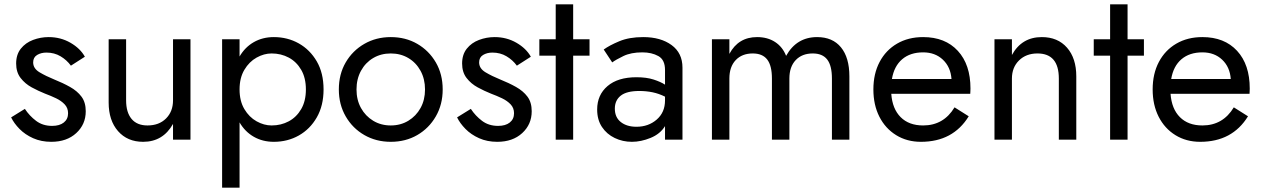

<svg xmlns="http://www.w3.org/2000/svg" viewBox="-20 -640 5783 880"><path d="M94 -141Q115 -109 145.5 -86Q176 -63 219 -63Q253 -63 272.5 -78.5Q292 -94 292 -121Q292 -145 276.5 -161.5Q261 -178 237 -189.5Q213 -201 186 -211Q156 -223 125.5 -239.5Q95 -256 74.5 -282.5Q54 -309 54 -349Q54 -390 75.5 -417Q97 -444 131.5 -457Q166 -470 203 -470Q258 -470 303 -444Q348 -418 369 -380L305 -339Q286 -365 257.5 -382Q229 -399 193 -399Q168 -399 150 -388Q132 -377 132 -354Q132 -326 161.5 -308.5Q191 -291 228 -276Q268 -260 301 -241.5Q334 -223 353.5 -197Q373 -171 373 -130Q373 -70 329.5 -30Q286 10 215 10Q169 10 132 -6.5Q95 -23 69.5 -49Q44 -75 31 -102Z M558 -180Q558 -125 583 -95Q608 -65 656 -65Q709 -65 741 -97Q773 -129 773 -180V-460H853V0H773V-72Q727 10 636 10Q564 10 521 -39Q478 -88 478 -170V-460H558Z M1078 220H998V-460H1078V-381Q1103 -424 1143.5 -447Q1184 -470 1235 -470Q1298 -470 1349.5 -441Q1401 -412 1432 -358.5Q1463 -305 1463 -230Q1463 -156 1432 -102Q1401 -48 1349.5 -19Q1298 10 1235 10Q1184 10 1143.5 -13Q1103 -36 1078 -79ZM1382 -230Q1382 -283 1360.5 -320Q1339 -357 1303.5 -376Q1268 -395 1225 -395Q1190 -395 1156 -376Q1122 -357 1100 -320Q1078 -283 1078 -230Q1078 -177 1100 -140Q1122 -103 1156 -84Q1190 -65 1225 -65Q1268 -65 1303.5 -84Q1339 -103 1360.5 -140Q1382 -177 1382 -230Z M1533 -230Q1533 -300 1564.5 -354Q1596 -408 1650 -439Q1704 -470 1771 -470Q1839 -470 1892.5 -439Q1946 -408 1977.5 -354Q2009 -300 2009 -230Q2009 -161 1977.5 -106.5Q1946 -52 1892.5 -21Q1839 10 1771 10Q1704 10 1650 -21Q1596 -52 1564.5 -106.5Q1533 -161 1533 -230ZM1614 -230Q1614 -182 1634.5 -145Q1655 -108 1690.5 -86.5Q1726 -65 1771 -65Q1816 -65 1851.5 -86.5Q1887 -108 1907.5 -145Q1928 -182 1928 -230Q1928 -278 1907.5 -315.5Q1887 -353 1851.5 -374Q1816 -395 1771 -395Q1726 -395 1690.5 -374Q1655 -353 1634.5 -315.5Q1614 -278 1614 -230Z M2138 -141Q2159 -109 2189.5 -86Q2220 -63 2263 -63Q2297 -63 2316.5 -78.5Q2336 -94 2336 -121Q2336 -145 2320.5 -161.5Q2305 -178 2281 -189.5Q2257 -201 2230 -211Q2200 -223 2169.5 -239.5Q2139 -256 2118.5 -282.5Q2098 -309 2098 -349Q2098 -390 2119.5 -417Q2141 -444 2175.5 -457Q2210 -470 2247 -470Q2302 -470 2347 -444Q2392 -418 2413 -380L2349 -339Q2330 -365 2301.5 -382Q2273 -399 2237 -399Q2212 -399 2194 -388Q2176 -377 2176 -354Q2176 -326 2205.5 -308.5Q2235 -291 2272 -276Q2312 -260 2345 -241.5Q2378 -223 2397.5 -197Q2417 -171 2417 -130Q2417 -70 2373.5 -30Q2330 10 2259 10Q2213 10 2176 -6.5Q2139 -23 2113.5 -49Q2088 -75 2075 -102Z M2452 -460H2527V-620H2607V-460H2682V-385H2607V0H2527V-385H2452Z M2786 -354 2747 -413Q2773 -432 2818.5 -451Q2864 -470 2928 -470Q3008 -470 3058 -433.5Q3108 -397 3108 -330V0H3028V-62Q3006 -26 2962 -8Q2918 10 2876 10Q2834 10 2797.5 -7.5Q2761 -25 2739 -58Q2717 -91 2717 -138Q2717 -205 2764.5 -245.5Q2812 -286 2897 -286Q2943 -286 2975.5 -275.5Q3008 -265 3028 -252V-319Q3028 -366 2997.5 -383Q2967 -400 2924 -400Q2872 -400 2837 -383Q2802 -366 2786 -354ZM2798 -142Q2798 -102 2825.5 -80.5Q2853 -59 2897 -59Q2952 -59 2990 -92Q3028 -125 3028 -180V-197Q3000 -211 2971 -217Q2942 -223 2910 -223Q2852 -223 2825 -201.5Q2798 -180 2798 -142Z M3873 -290V0H3793V-280Q3793 -339 3771.5 -367Q3750 -395 3705 -395Q3656 -395 3627 -364.5Q3598 -334 3598 -280V0H3518V-280Q3518 -339 3496.5 -367Q3475 -395 3430 -395Q3381 -395 3352 -364.5Q3323 -334 3323 -280V0H3243V-460H3323V-393Q3364 -470 3450 -470Q3498 -470 3532.5 -447.5Q3567 -425 3583 -384Q3631 -470 3725 -470Q3796 -470 3834.5 -423Q3873 -376 3873 -290Z M4201 10Q4137 10 4087.5 -20.5Q4038 -51 4010.5 -105Q3983 -159 3983 -230Q3983 -302 4011.5 -356Q4040 -410 4091.5 -440Q4143 -470 4211 -470Q4312 -470 4370 -407Q4428 -344 4428 -234Q4428 -227 4427.5 -219.5Q4427 -212 4427 -210H4065Q4070 -141 4108 -103Q4146 -65 4211 -65Q4305 -65 4355 -148L4420 -107Q4348 10 4201 10ZM4211 -400Q4152 -400 4115 -368.5Q4078 -337 4068 -278H4341Q4337 -333 4301.5 -366.5Q4266 -400 4211 -400Z M4833 -280Q4833 -395 4735 -395Q4683 -395 4650.5 -363Q4618 -331 4618 -280V0H4538V-460H4618V-388Q4663 -470 4755 -470Q4828 -470 4870.5 -421.5Q4913 -373 4913 -290V0H4833Z M4993 -460H5068V-620H5148V-460H5223V-385H5148V0H5068V-385H4993Z M5481 10Q5417 10 5367.5 -20.5Q5318 -51 5290.5 -105Q5263 -159 5263 -230Q5263 -302 5291.5 -356Q5320 -410 5371.5 -440Q5423 -470 5491 -470Q5592 -470 5650 -407Q5708 -344 5708 -234Q5708 -227 5707.5 -219.5Q5707 -212 5707 -210H5345Q5350 -141 5388 -103Q5426 -65 5491 -65Q5585 -65 5635 -148L5700 -107Q5628 10 5481 10ZM5491 -400Q5432 -400 5395 -368.5Q5358 -337 5348 -278H5621Q5617 -333 5581.5 -366.5Q5546 -400 5491 -400Z"/></svg>

Font: Jost
Style: Regular
Weight: 400
Version: Version 3.500